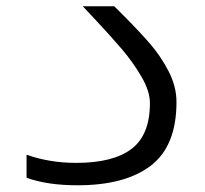

<svg xmlns="http://www.w3.org/2000/svg" viewBox="-20 -574 640 600"><path d="M63 -18.5V-90.5Q135 -65 218.5 -65Q333 -65 390.8 -108.5Q448.5 -152 448.5 -252Q448.5 -289 421.8 -334.8Q395 -380.5 359.5 -422Q324 -463.5 271.5 -519.5Q248.5 -543.5 238.5 -554.5H337L361.5 -530Q414.5 -477 448.5 -437.8Q482.5 -398.5 507 -351Q531.5 -303.5 531.5 -255Q531.5 -118 451.5 -56.5Q371.5 5 222 5Q128 5 63 -18.5Z"/></svg>

Font: JuliaMono Italic
Style: Regular
Weight: 400
Italic angle: -9°
Monospace: yes
Designer: cormullion
Foundry: corm
Version: Version 0.049; ttfautohint (v1.8.4)